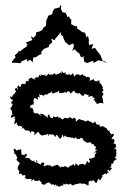

<svg xmlns="http://www.w3.org/2000/svg" viewBox="-20 -771 536 810"><path d="M376 -506 396 -517 408 -513H420L434 -505L416 -511L411 -519L405 -535L407 -534L386 -561L381 -569L366 -565L374 -585L356 -581L354 -594L356 -600L351 -620L345 -612L339 -633L326 -636L309 -649L306 -650L305 -661L298 -660L280 -669L281 -689L276 -691L271 -703L266 -697L257 -717L244 -719L237 -733L238 -744L234 -751L232 -740L209 -734L202 -721V-716L198 -710L184 -705L175 -683V-675L174 -663L161 -652L159 -645L146 -638L133 -635L131 -622L121 -611L110 -619L116 -602L104 -597L89 -592L96 -582L91 -574L71 -560L65 -554L57 -557L58 -552L42 -537L46 -530L31 -512V-506H53L63 -504L70 -507V-512L95 -522L93 -511L107 -519L122 -505L118 -512L121 -529H130L145 -539L150 -541L156 -544L153 -550L160 -559L166 -565L186 -573L187 -581L201 -593L196 -608L211 -601L212 -606C221 -616 229 -626 238 -636L237 -624L246 -618L247 -612L255 -594L266 -585L271 -580L289 -588L292 -577L284 -554L293 -564L312 -546V-551L322 -529L337 -534L332 -529L336 -510L348 -505L373 -515C374 -512 373 -507 376 -506ZM37 -143 42 -119 45 -122 53 -106 49 -96 64 -83 56 -69 54 -60C56 -56 59 -53 61 -49C65 -49 55 -41 64 -35C63 -46 81 -30 72 -28C88 -38 90 -28 85 -22C80 -30 81 -23 90 -17C98 -14 106 -18 95 -12C101 -15 100 -20 116 -13C120 -16 112 -12 110 -4C125 -18 122 -19 122 -11C122 -17 128 0 146 -11C148 -6 149 -6 155 -3C155 9 146 2 163 3C153 -2 156 10 162 7C170 10 173 6 171 5C184 -2 187 -3 191 1C191 1 195 13 206 5C193 3 213 3 205 13C220 4 221 6 213 19C217 14 222 9 225 14C224 19 242 16 246 2C251 15 238 18 244 7C245 3 263 11 258 3C269 10 281 7 275 1C275 1 292 19 286 10C290 13 302 0 317 6C305 3 317 -1 331 6C329 6 324 14 334 1C333 6 339 3 352 12C358 6 346 -9 366 -9C366 3 363 0 371 -11C378 -11 379 0 387 1C393 -11 393 -17 395 -18C397 -9 400 -18 408 -7C401 -17 409 -21 414 -26C405 -29 422 -30 407 -27C416 -36 422 -36 423 -41C430 -27 433 -46 432 -36C432 -42 426 -41 440 -43C429 -50 437 -50 433 -56C444 -53 437 -51 443 -49C457 -68 453 -60 442 -66C450 -66 453 -75 447 -81C464 -76 455 -83 451 -77C467 -90 456 -88 457 -94C464 -83 458 -98 474 -99C463 -108 456 -110 456 -101C473 -110 458 -105 476 -115C463 -107 473 -118 471 -126C471 -126 473 -129 462 -137C462 -137 466 -126 472 -134C469 -149 463 -142 459 -145C475 -147 467 -155 469 -169C468 -154 465 -171 457 -164C472 -183 454 -185 460 -188C457 -175 452 -193 448 -184C453 -194 464 -198 459 -207C442 -202 442 -204 449 -208C443 -210 439 -216 444 -221C430 -219 445 -212 431 -226C422 -228 430 -216 434 -237C432 -219 424 -238 410 -239C421 -225 420 -234 420 -234C416 -242 397 -236 405 -234C400 -244 399 -236 399 -249C399 -242 384 -242 382 -259C372 -252 380 -252 379 -251C369 -256 372 -255 370 -249C371 -253 354 -265 362 -255C354 -260 354 -269 337 -255C334 -257 348 -259 346 -259C338 -255 337 -265 326 -264C321 -267 319 -264 320 -267C310 -272 308 -262 299 -257C302 -271 299 -271 292 -275C285 -268 281 -259 289 -268C275 -278 271 -276 275 -279C265 -267 264 -268 272 -272C251 -272 247 -275 259 -276C250 -276 250 -269 244 -267C238 -268 231 -281 224 -274C227 -282 218 -284 223 -282C224 -279 209 -270 203 -285C207 -283 203 -281 204 -272C189 -272 187 -287 189 -288C186 -290 176 -282 185 -272C173 -282 179 -276 159 -291C155 -287 167 -282 161 -288C148 -295 145 -291 157 -280C152 -281 137 -299 130 -293C140 -291 129 -288 118 -301C131 -297 119 -302 130 -294C113 -307 126 -307 113 -318C112 -309 105 -318 108 -321C107 -333 104 -320 118 -331C122 -324 122 -330 122 -344C113 -351 117 -351 123 -339C119 -345 121 -344 125 -360C121 -355 131 -360 140 -349C136 -364 146 -369 147 -355C147 -371 146 -366 144 -375C159 -363 149 -380 168 -363C161 -376 162 -364 172 -373C172 -374 187 -367 185 -387C178 -377 182 -371 202 -387C194 -374 206 -374 217 -383C204 -390 215 -372 228 -388C233 -380 224 -379 237 -378C233 -379 252 -377 257 -386C258 -376 254 -373 267 -387C258 -386 279 -386 275 -380C276 -370 285 -385 293 -389C301 -371 295 -385 299 -379C301 -380 312 -377 314 -369C307 -385 310 -378 318 -377C315 -375 330 -366 331 -364C338 -379 333 -373 350 -372C342 -373 351 -365 359 -375C345 -360 354 -361 366 -367C367 -360 360 -368 374 -363C364 -352 362 -363 365 -358C381 -360 385 -361 372 -346C375 -351 394 -345 381 -351C378 -335 390 -343 386 -334C389 -334 397 -331 399 -337L412 -336L416 -333L414 -353L410 -363L417 -374L410 -384L417 -389L407 -410C404 -395 418 -401 414 -401C413 -408 401 -422 405 -424C402 -412 400 -415 400 -431C394 -429 382 -434 394 -428C379 -428 378 -427 376 -439C373 -429 369 -442 358 -427C359 -439 359 -437 361 -440C356 -444 354 -449 349 -447C349 -450 350 -436 333 -457C341 -452 330 -444 331 -459C320 -451 320 -458 319 -452C305 -460 308 -461 311 -455C305 -465 295 -447 291 -448C294 -461 289 -453 286 -463C286 -463 281 -452 276 -454C273 -461 261 -464 273 -454C251 -459 254 -460 259 -467C243 -458 250 -466 238 -471C242 -464 241 -453 237 -466C223 -454 213 -459 217 -454C205 -466 215 -467 205 -458C196 -453 202 -458 188 -456C183 -467 186 -455 171 -449C168 -462 169 -463 173 -454C156 -453 152 -456 148 -461C155 -452 156 -446 145 -455C142 -445 145 -443 134 -445C121 -439 124 -443 131 -433C115 -444 124 -432 113 -444C99 -434 100 -444 101 -429H88C95 -433 89 -432 87 -415C76 -422 75 -413 82 -415C68 -422 68 -408 68 -407C64 -401 61 -405 57 -412C53 -401 51 -406 56 -395C59 -392 44 -400 54 -400C43 -400 42 -396 44 -391C52 -375 48 -388 43 -380C33 -378 49 -383 41 -376C46 -378 29 -370 30 -356C40 -354 37 -358 22 -365C25 -346 40 -347 34 -357C36 -337 30 -349 27 -338C23 -345 30 -328 36 -333C31 -335 34 -322 27 -323C34 -322 23 -317 22 -308C19 -316 29 -312 31 -296C28 -291 37 -290 32 -288C28 -287 25 -278 27 -275C35 -275 29 -277 44 -279C42 -261 33 -273 43 -274C47 -271 41 -262 40 -246C60 -263 51 -249 50 -246C58 -243 61 -237 55 -234C66 -242 57 -243 76 -235C66 -226 79 -239 71 -225C78 -239 87 -219 82 -234C82 -221 83 -225 92 -220C103 -219 97 -225 111 -212C100 -225 115 -215 104 -218C110 -206 111 -209 112 -218C128 -214 125 -216 125 -200C129 -203 137 -216 143 -214C150 -199 159 -196 160 -206C148 -204 158 -201 159 -199C176 -205 175 -205 180 -193C172 -209 181 -207 184 -204C192 -203 182 -190 184 -204C203 -204 208 -205 214 -191C214 -191 206 -201 215 -194C215 -189 215 -205 220 -202C229 -190 226 -193 234 -185C249 -201 236 -202 242 -203C253 -193 244 -184 254 -200C268 -188 256 -195 276 -192C279 -198 267 -189 273 -192C289 -187 288 -192 283 -195C294 -183 298 -185 296 -194C308 -180 311 -184 305 -184C319 -188 315 -179 321 -192C324 -181 319 -191 328 -189C336 -173 324 -188 333 -178C340 -173 342 -169 353 -170C337 -179 351 -166 345 -168C356 -169 368 -177 364 -161C366 -162 371 -170 363 -172C370 -163 372 -161 376 -163C374 -156 375 -160 385 -151C382 -136 375 -144 389 -138C392 -136 372 -129 375 -122C376 -128 381 -129 388 -128C373 -114 384 -111 376 -104C384 -114 374 -113 382 -114C372 -95 362 -111 367 -99C360 -106 357 -100 356 -102C352 -95 363 -96 359 -87C344 -80 359 -90 341 -94C350 -94 347 -88 340 -76C331 -75 332 -84 319 -77C317 -82 325 -84 313 -75C311 -67 314 -70 300 -82C296 -68 290 -71 292 -77C294 -81 277 -74 284 -68C286 -77 276 -74 265 -61C269 -63 266 -66 249 -72C260 -67 239 -65 240 -69C230 -61 241 -72 237 -62C234 -71 229 -65 225 -76C206 -73 204 -69 197 -66C201 -78 189 -74 203 -67C192 -74 180 -75 187 -74C175 -76 171 -71 165 -68C161 -84 170 -68 166 -84C154 -88 158 -80 158 -87C152 -77 151 -84 153 -76C134 -86 131 -88 133 -95C142 -93 135 -81 131 -86C130 -84 114 -96 129 -95C126 -94 113 -92 122 -90C101 -97 108 -106 100 -104C101 -96 99 -111 86 -103C89 -118 90 -102 94 -121C94 -121 73 -121 89 -116C67 -120 68 -116 73 -129C65 -121 72 -126 69 -141C56 -137 60 -143 50 -135C48 -140 45 -144 37 -143Z"/></svg>

Font: Charger Distortion
Style: 1
Weight: 400
Designer: Jasper
Foundry: Cannot Into Space Fonts
Version: Version 0.98